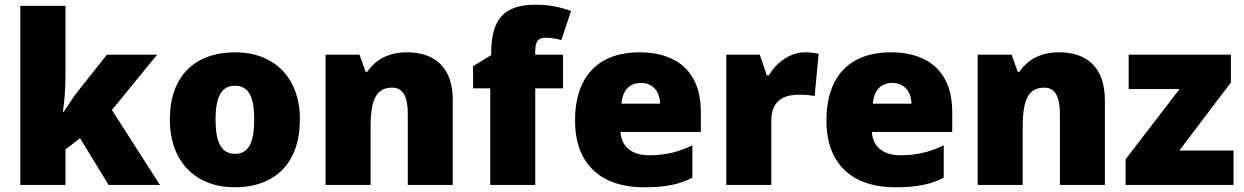

<svg xmlns="http://www.w3.org/2000/svg" viewBox="-20 -785 5281 815"><path d="M258 -461V-760H66V0H258V-151L320 -198L441 0H659L455 -318L647 -553H434L310 -397C292 -374 266 -334 251 -311H247C254 -356 258 -416 258 -461Z M1253 -278C1253 -461 1138 -563 979 -563C806 -563 701 -461 701 -278C701 -93 816 10 976 10C1148 10 1253 -93 1253 -278ZM895 -278C895 -372 919 -421 977 -421C1037 -421 1059 -372 1059 -278C1059 -183 1037 -132 978 -132C918 -132 895 -183 895 -278Z M1708 -563C1630 -563 1574 -532 1539 -480H1532L1506 -553H1362V0H1553V-242C1553 -352 1572 -413 1644 -413C1691 -413 1711 -375 1711 -302V0H1902V-360C1902 -502 1822 -563 1708 -563Z M2370 -410V-553H2252V-568C2252 -608 2265 -625 2294 -625C2321 -625 2344 -620 2363 -615L2404 -739C2353 -756 2310 -765 2253 -765C2119 -765 2065 -703 2065 -560V-551L1988 -504V-410H2061V0H2252V-410Z M2694 -563C2531 -563 2421 -472 2421 -273C2421 -76 2545 10 2712 10C2808 10 2866 -3 2919 -31V-168C2858 -139 2804 -126 2735 -126C2657 -126 2617 -167 2614 -225H2955V-310C2955 -479 2855 -563 2694 -563ZM2701 -433C2753 -433 2781 -394 2782 -345H2618C2623 -406 2656 -433 2701 -433Z M3397 -563C3334 -563 3274 -519 3244 -465H3235L3205 -553H3063V0H3254V-272C3254 -372 3325 -383 3373 -383C3408 -383 3425 -380 3438 -377L3455 -557C3444 -559 3418 -563 3397 -563Z M3761 -563C3598 -563 3488 -472 3488 -273C3488 -76 3612 10 3779 10C3875 10 3933 -3 3986 -31V-168C3925 -139 3871 -126 3802 -126C3724 -126 3684 -167 3681 -225H4022V-310C4022 -479 3922 -563 3761 -563ZM3768 -433C3820 -433 3848 -394 3849 -345H3685C3690 -406 3723 -433 3768 -433Z M4476 -563C4398 -563 4342 -532 4307 -480H4300L4274 -553H4130V0H4321V-242C4321 -352 4340 -413 4412 -413C4459 -413 4479 -375 4479 -302V0H4670V-360C4670 -502 4590 -563 4476 -563Z M5216 0V-146H4986L5205 -435V-553H4771V-407H4987L4758 -109V0Z"/></svg>

Font: Noto Sans Kannada Black
Style: Regular
Weight: 900
Designer: Jelle Bosma - Monotype Design Team
Foundry: Monotype Imaging Inc.
Version: Version 2.005